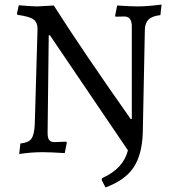

<svg xmlns="http://www.w3.org/2000/svg" viewBox="-20 -665 759 839"><path d="M556 -145H551C411 -343.7 299 -509 215 -641L143 -637C129 -637 102 -638.7 62 -642L54 -605L57 -600C91.7 -595.3 114.8 -588.7 126.5 -580C138.2 -571.3 144 -557.3 144 -538L132 -124C130.7 -92 125.7 -70.2 117 -58.5C108.3 -46.8 92.3 -40 69 -38L64 8C98.7 2.7 132.7 0 166 0C187.3 0 219.7 1.3 263 4L272 -42L269 -46L219 -44C207.7 -44 199.7 -47 195 -53C190.3 -59 188 -69.3 188 -84L193 -511H198L539 -8C525.7 45.3 488.3 85.7 427 113L424 121L441 154C497.7 133.3 538.5 104.3 563.5 67C588.5 29.7 602 -21.3 604 -86L613 -536C613.7 -555.3 619.2 -570 629.5 -580C639.8 -590 657 -596.3 681 -599L686 -645C644.7 -639.7 609.3 -637 580 -637C562.7 -637 533.3 -638.3 492 -641L483 -596L485 -592L523 -593C545 -593 556 -578.7 556 -550Z"/></svg>

Font: Alegreya SC
Style: Regular
Weight: 400
Designer: Juan Pablo del Peral
Foundry: Juan Pablo del Peral
Version: Version 1.003